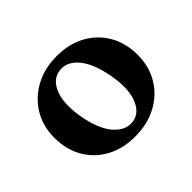

<svg xmlns="http://www.w3.org/2000/svg" viewBox="-101 -860 714 714"><g transform="rotate(-45 256.0 -503.0)"><path d="M258 -711.5Q322 -711.5 370.8 -684.8Q419.5 -658 446.8 -610.8Q474 -563.5 474 -501.5Q474 -441 446 -394Q418 -347 368 -320Q318 -293 252 -293Q188.5 -293 139.8 -319.5Q91 -346 63.8 -393.2Q36.5 -440.5 36.5 -503Q36.5 -562.5 64.5 -609.5Q92.5 -656.5 142.5 -684Q192.5 -711.5 258 -711.5ZM287.5 -339Q327 -346 344.8 -393.5Q362.5 -441 348 -518.5Q333 -597.5 299.5 -635Q266 -672.5 225 -665Q185 -658.5 167 -611.5Q149 -564.5 163 -486Q178 -407 212 -369.8Q246 -332.5 287.5 -339Z"/></g></svg>

Font: Fraunces 72pt Soft SemiBold
Style: Regular
Weight: 600
Version: Version 1.000;[b76b70a41]